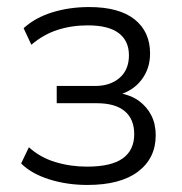

<svg xmlns="http://www.w3.org/2000/svg" viewBox="-20 -517 516 545"><path d="M228 8Q170 8 119.5 -8Q69 -24 40 -53L62 -99Q94 -70 137 -57Q180 -44 227 -44Q296 -44 328.5 -67.5Q361 -91 361 -136Q361 -179 334 -201.5Q307 -224 255 -224H141V-273H250Q293 -273 319.5 -296Q346 -319 346 -360Q346 -401 317 -423Q288 -445 229 -445Q183 -445 143 -432Q103 -419 69 -390L47 -437Q80 -467 128.5 -482Q177 -497 233 -497Q318 -497 362 -462Q406 -427 406 -365Q406 -323 382.5 -291.5Q359 -260 318 -248V-253Q352 -247 374.5 -230.5Q397 -214 409.5 -189.5Q422 -165 422 -133Q422 -68 372 -30Q322 8 228 8Z"/></svg>

Font: Nunito Sans 10pt SemiCondensed Light
Style: Regular
Weight: 300
Width: 4
Designer: Vernon Adams
Foundry: Vernon Adams
Version: Version 3.101;gftools[0.9.27]